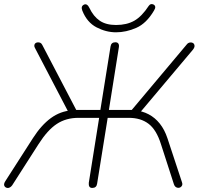

<svg xmlns="http://www.w3.org/2000/svg" viewBox="-30 -919 978 945"><path d="M424 6Q414 6 410 -0.5Q406 -7 407 -19L458 -339H356Q295 -339 249.5 -309Q204 -279 160 -210L30 -7Q25 0 18.5 3.5Q12 7 5.5 6Q-1 5 -5.5 0.5Q-10 -4 -10 -11Q-10 -18 -4 -27L132 -239Q173 -303 220 -337.5Q267 -372 324 -376L311 -359L142 -683Q138 -690 139 -696.5Q140 -703 144.5 -706.5Q149 -710 155.5 -710.5Q162 -711 168 -708.5Q174 -706 178 -698L353 -363L334 -378H464L514 -690Q517 -711 538 -711Q548 -711 552.5 -704.5Q557 -698 555 -686L506 -378H623L606 -363L889 -700Q894 -707 901 -709Q908 -711 914.5 -709.5Q921 -708 924.5 -703Q928 -698 927.5 -691Q927 -684 920 -675L654 -359L633 -376Q670 -373 701.5 -356.5Q733 -340 756.5 -310.5Q780 -281 794 -239L866 -21Q869 -13 866.5 -7Q864 -1 858.5 2.5Q853 6 846.5 5.5Q840 5 834.5 1Q829 -3 826 -12L762 -210Q740 -280 701.5 -309.5Q663 -339 604 -339H500L448 -15Q445 6 424 6ZM541 -760Q492 -760 445 -784.5Q398 -809 375 -867Q371 -878 373 -885Q375 -892 383 -896Q391 -900 398 -895.5Q405 -891 410 -880Q430 -838 461 -817Q492 -796 541 -796Q594 -796 631 -817Q668 -838 702 -890Q707 -897 712.5 -898.5Q718 -900 725 -897Q733 -893 734 -885.5Q735 -878 728 -867Q691 -804 641 -782Q591 -760 541 -760Z"/></svg>

Font: Nunito Variable Extra Light
Style: Italic
Weight: 200
Italic angle: -9°
Designer: Vernon Adams
Foundry: Vernon Adams
Version: Version 3.602